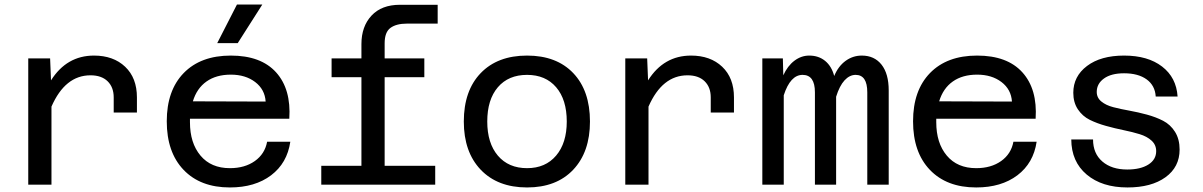

<svg xmlns="http://www.w3.org/2000/svg" viewBox="-20 -804 5239 836"><path d="M103 0V-549.8H198.2L202.1 -454.1Q270.5 -562 389.2 -562Q473.6 -562 524.9 -513.4Q576.2 -464.8 576.2 -379.9V-314H475.1V-379.9Q475.1 -424.3 448.5 -450.2Q421.9 -476.1 374 -476.1Q263.7 -476.1 204.1 -339.8V0Z M925.8 -616.2 1011.7 -784.2H1122.1L1015.1 -616.2ZM981 12.2Q852.5 12.2 779.3 -64.5Q706.1 -141.1 706.1 -275.9Q706.1 -410.2 780 -486.1Q854 -562 984.9 -562Q1116.2 -562 1182.1 -489Q1248 -416 1239.7 -287.1H807.1V-272Q807.1 -181.2 853 -126.5Q898.9 -71.8 981 -71.8Q1045.9 -71.8 1089.6 -102.8Q1133.3 -133.8 1143.1 -187H1244.1Q1230.5 -93.8 1160.4 -40.8Q1090.3 12.2 981 12.2ZM984.9 -479Q921.4 -479 879.2 -449.2Q836.9 -419.4 819.8 -362.8L1136.7 -361.8Q1133.3 -414.6 1091.1 -446.8Q1048.8 -479 984.9 -479Z M1378.9 0V-82H1553.7V-467.8H1423.8V-549.8H1553.7V-611.8Q1553.7 -689 1597.7 -736.1Q1641.6 -783.2 1721.7 -783.2H1885.7V-701.2H1752Q1705.6 -701.2 1680.2 -682.6Q1654.8 -664.1 1654.8 -615.2V-549.8H1827.6V-467.8H1654.8V-82H1875V0Z M1999.5 -274.9Q1999.5 -409.2 2073 -485.6Q2146.5 -562 2274.9 -562Q2403.3 -562 2476.1 -485.6Q2548.8 -409.2 2548.8 -274.9Q2548.8 -142.1 2475.8 -64.9Q2402.8 12.2 2274.9 12.2Q2147 12.2 2073.2 -64.9Q1999.5 -142.1 1999.5 -274.9ZM2274.9 -71.8Q2355 -71.8 2401.4 -126.5Q2447.8 -181.2 2447.8 -274.9Q2447.8 -370.1 2401.6 -424.1Q2355.5 -478 2274.9 -478Q2193.8 -478 2147.7 -424.1Q2101.6 -370.1 2101.6 -274.9Q2101.6 -180.7 2147.9 -126.2Q2194.3 -71.8 2274.9 -71.8Z M2702.6 0V-549.8H2797.9L2801.8 -454.1Q2870.1 -562 2988.8 -562Q3073.2 -562 3124.5 -513.4Q3175.8 -464.8 3175.8 -379.9V-314H3074.7V-379.9Q3074.7 -424.3 3048.1 -450.2Q3021.5 -476.1 2973.6 -476.1Q2863.3 -476.1 2803.7 -339.8V0Z M3299.3 0V-549.8H3388.7L3390.6 -476.1Q3409.2 -517.1 3439 -539.6Q3468.8 -562 3503.4 -562Q3544.4 -562 3572.8 -538.8Q3601.1 -515.6 3612.3 -473.1Q3629.9 -515.6 3661.6 -538.8Q3693.4 -562 3732.4 -562Q3787.1 -562 3818.4 -522.5Q3849.6 -482.9 3849.6 -410.2V0H3756.3V-401.9Q3756.3 -478 3705.6 -478Q3679.2 -478 3657.2 -454.1Q3635.3 -430.2 3620.6 -382.8V0H3528.3V-401.9Q3528.3 -478 3474.6 -478Q3421.4 -478 3392.6 -389.2V0Z M4230.5 12.2Q4102.1 12.2 4028.8 -64.5Q3955.6 -141.1 3955.6 -275.9Q3955.6 -410.2 4029.5 -486.1Q4103.5 -562 4234.4 -562Q4365.7 -562 4431.6 -489Q4497.6 -416 4489.3 -287.1H4056.6V-272Q4056.6 -181.2 4102.5 -126.5Q4148.4 -71.8 4230.5 -71.8Q4295.4 -71.8 4339.1 -102.8Q4382.8 -133.8 4392.6 -187H4493.7Q4480 -93.8 4409.9 -40.8Q4339.8 12.2 4230.5 12.2ZM4234.4 -479Q4170.9 -479 4128.7 -449.2Q4086.4 -419.4 4069.3 -362.8L4386.2 -361.8Q4382.8 -414.6 4340.6 -446.8Q4298.3 -479 4234.4 -479Z M4889.2 12.2Q4778.3 12.2 4711.7 -43.9Q4645 -100.1 4644.5 -196.8H4739.3Q4739.3 -135.7 4779.8 -100.8Q4820.3 -65.9 4888.2 -65.9Q4945.8 -65.9 4980 -87.4Q5014.2 -108.9 5014.2 -146Q5014.2 -173.3 4994.1 -191.7Q4974.1 -210 4942.4 -219.7Q4910.6 -229.5 4872.3 -237.3Q4834 -245.1 4795.4 -255.9Q4756.8 -266.6 4725.1 -282.2Q4693.4 -297.9 4673.3 -327.9Q4653.3 -357.9 4653.3 -399.9Q4653.3 -471.7 4713.1 -516.8Q4772.9 -562 4874.5 -562Q4978 -562 5040 -514.2Q5102.1 -466.3 5107.4 -383.8H5012.2Q5009.3 -431.6 4972.7 -458.3Q4936 -484.9 4874.5 -484.9Q4818.4 -484.9 4786.9 -462.2Q4755.4 -439.5 4755.4 -403.8Q4755.4 -378.4 4775.4 -362.1Q4795.4 -345.7 4827.1 -337.4Q4858.9 -329.1 4897.2 -322.3Q4935.5 -315.4 4974.1 -304.9Q5012.7 -294.4 5044.4 -278.1Q5076.2 -261.7 5096.2 -230Q5116.2 -198.2 5116.2 -152.8Q5116.2 -76.7 5054.7 -32.2Q4993.2 12.2 4889.2 12.2Z"/></svg>

Font: Azeret Mono
Style: Regular
Weight: 400
Designer: Martin Vácha
Foundry: Displaay
Version: Version 1.002